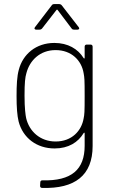

<svg xmlns="http://www.w3.org/2000/svg" viewBox="-20 -720 558 939"><path d="M262 -671 330 -581C333 -576 338 -575 343 -575H359C367 -575 370 -581 365 -587L282 -694C279 -698 274 -700 269 -700H246C241 -700 236 -699 233 -694L151 -587C146 -581 149 -575 157 -575H173C178 -575 183 -577 186 -581L256 -671C258 -674 261 -673 262 -671ZM394 -492V-437C394 -433 391 -433 389 -436C361 -481 312 -510 246 -510C156 -510 92 -455 72 -379C63 -346 61 -304 61 -250C61 -195 64 -155 71 -126C92 -45 160 6 247 6C315 6 362 -24 389 -69C391 -72 394 -72 394 -68V-7C394 108 331 166 187 162C181 162 177 165 177 172L176 189C176 196 180 199 186 199C346 204 433 138 433 -6V-492C433 -498 429 -502 423 -502H404C398 -502 394 -498 394 -492ZM389 -141C379 -81 332 -28 252 -28C176 -28 123 -78 108 -142C105 -156 100 -189 100 -252C100 -315 103 -342 109 -362C125 -424 175 -475 252 -475C330 -475 379 -424 389 -362C393 -341 394 -332 394 -251C394 -170 393 -160 389 -141Z"/></svg>

Font: Barlow ExtraLight
Style: Regular
Weight: 275
Designer: Jeremy Tribby
Foundry: Tribby Type
Version: Version 1.422;hotconv 1.0.109;makeotfexe 2.5.65596